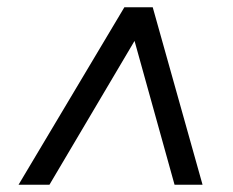

<svg xmlns="http://www.w3.org/2000/svg" viewBox="-20 -648 640 528"><path d="M31 -140 322 -628H400L537 -140H460L334 -593H384L116 -140Z"/></svg>

Font: Nunito Sans 12pt ExtraLight 12pt SemiBold
Style: Italic
Weight: 600
Italic angle: -9°
Version: Version 3.101;gftools[0.9.27]